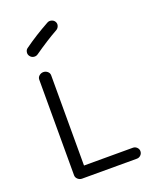

<svg xmlns="http://www.w3.org/2000/svg" viewBox="-145 -847 746 938"><g transform="rotate(-20 228.0 -378.0)"><path d="M401 11H116Q104 11 94.5 2.5Q85 -6 85 -18V-515Q85 -527 94.5 -535Q104 -543 116 -543Q128 -543 137.5 -535Q147 -527 147 -515V-46H401Q413 -46 421.5 -37.5Q430 -29 430 -18Q430 -6 421.5 2.5Q413 11 401 11ZM120 -634Q110 -627 98 -629Q86 -631 79 -641Q72 -650 74 -662Q76 -674 85 -680Q146 -724 217 -763Q227 -769 239 -766Q251 -763 257 -753Q263 -743 259.5 -731.5Q256 -720 246 -714Q190 -683 120 -634Z"/></g></svg>

Font: Hoogli Medium
Style: Regular
Weight: 500
Designer: Anand Singh Naorem
Foundry: Brand New Type
Version: Version 1.00 b007